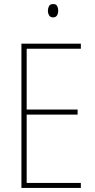

<svg xmlns="http://www.w3.org/2000/svg" viewBox="-20 -930 472 950"><path d="M380 0H86V-714H380V-689H112V-388H364V-363H112V-25H380ZM243 -910Q258 -910 263 -900Q268 -890 268 -878Q268 -863 262 -853.5Q256 -844 242 -844Q229 -844 223 -854Q217 -864 217 -877Q217 -889 222.5 -899.5Q228 -910 243 -910Z"/></svg>

Font: Noto Sans Gurmukhi UI Condensed Thin
Style: Regular
Weight: 100
Width: 3
Designer: Jelle Bosma - Monotype Design Team
Foundry: Monotype Imaging Inc.
Version: Version 2.004; ttfautohint (v1.8.4.7-5d5b)